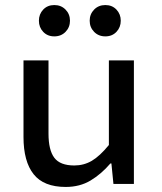

<svg xmlns="http://www.w3.org/2000/svg" viewBox="-20 -728 640 760"><path d="M240 12Q153 12 113 -38.5Q73 -89 73 -186V-489H172V-199Q172 -134 195 -103.5Q218 -73 274 -73Q312 -73 343.5 -91.5Q375 -110 411 -154V-489H510V0H429L421 -81H417Q381 -39 338.5 -13.5Q296 12 240 12ZM195 -584Q168 -584 151 -602Q134 -620 134 -646Q134 -672 151 -690Q168 -708 195 -708Q222 -708 239.5 -690Q257 -672 257 -646Q257 -620 239.5 -602Q222 -584 195 -584ZM397 -584Q370 -584 352.5 -602Q335 -620 335 -646Q335 -672 352.5 -690Q370 -708 397 -708Q424 -708 441 -690Q458 -672 458 -646Q458 -620 441 -602Q424 -584 397 -584Z"/></svg>

Font: SauceCodePro Nerd Font Mono
Style: Regular
Weight: 500
Monospace: yes
Designer: Paul D. Hunt, Teo Tuominen
Foundry: Adobe Systems Incorporated
Version: Version 2.030;PS 1.000;hotconv 16.6.51;makeotf.lib2.5.65220;